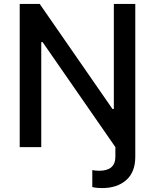

<svg xmlns="http://www.w3.org/2000/svg" viewBox="-20 -747 787 975"><path d="M565.9 0 196.3 -533.2H189.5V0H80.1V-727.1H181.6L551.3 -193.4H558.1V-727.1H667V48.8Q667 127.4 620.8 167.7Q574.7 208 499.5 208Q465.8 208 448.7 202.6V116.7Q465.8 120.1 483.9 120.1Q565.9 120.1 565.9 48.3Z"/></svg>

Font: Interop Med
Style: Regular
Weight: 500
Designer: Rasmus Andersson, Google, Jang Haemin
Foundry: jhaemin
Version: Version 1.007